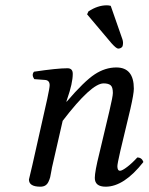

<svg xmlns="http://www.w3.org/2000/svg" viewBox="-20 -693 560 723"><path d="M433 -124Q422 -76 422 -67Q422 -50 432 -50Q440 -50 459 -64.5Q478 -79 497 -100Q514 -100 520 -83Q447 10 378 10Q337 10 337 -23Q337 -47 354 -115L392 -275Q405 -330 405 -343Q405 -365 396.5 -372Q388 -379 370 -379Q324 -379 216 -238L178 -72Q176 -65 173.5 -49.5Q171 -34 169 -26Q167 -18 162.5 -8.5Q158 1 150.5 5.5Q143 10 132 10Q89 10 89 -17Q89 -19 102 -72L158 -321Q167 -363 167 -372Q167 -391 149 -392L109 -395Q98 -411 108 -423Q195 -436 234 -436Q254 -436 254 -415Q254 -380 233 -320L230 -311L231 -310Q297 -387 336.5 -413Q376 -439 418 -439Q484 -439 484 -359Q484 -340 471 -283ZM397 -671 441 -545Q445 -533 442 -521Q442 -519 439.5 -516Q437 -513 433 -511.5Q429 -510 425 -510Q418 -510 400 -530L308 -639L313 -650Q348 -673 382 -673Q389 -673 397 -671Z"/></svg>

Font: Linux Libertine O
Style: Italic
Weight: 400
Italic angle: -12°
Designer: Philipp H. Poll
Foundry: Philipp H. Poll
Version: Version 5.1.6